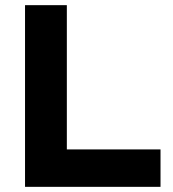

<svg xmlns="http://www.w3.org/2000/svg" viewBox="-20 -724 669 744"><path d="M239 -145H602V0H77V-704H239Z"/></svg>

Font: Prodigy Sans
Style: Bold
Weight: 700
Designer: Wei Huang
Foundry: Wei Huang
Version: Version 1.003; ttfautohint (v1.8.3)